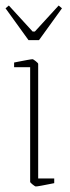

<svg xmlns="http://www.w3.org/2000/svg" viewBox="-20 -664 252 694"><path d="M109 10Q107 10 98 3Q89 -4 89 -7V-421H31V-438Q31 -438 46 -441Q61 -444 77.5 -447Q94 -450 98 -450Q100 -450 109 -443Q118 -436 118 -433V-19H176V-2Q176 -2 161 1Q146 4 130 7Q114 10 109 10ZM83 -519 0 -634 12 -644 98 -550H106L192 -644L204 -634L121 -519Z"/></svg>

Font: Grenze Gotisch Thin
Style: Regular
Weight: 100
Designer: Renata Polastri
Foundry: Omnibus-Type
Version: Version 1.001